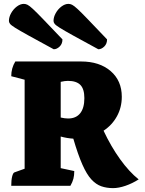

<svg xmlns="http://www.w3.org/2000/svg" viewBox="-20 -958 746 990"><path d="M38 0Q38 -29 42.5 -47.5Q47 -66 54 -69L107 -88V-547L38 -565Q38 -607 59 -641H398Q493 -641 550.5 -591.5Q608 -542 608 -459Q608 -404 583 -358.5Q558 -313 514 -284Q552 -203 599 -137.5Q646 -72 695 -33Q662 -12 627 0Q592 12 563 12Q530 12 502.5 2.5Q475 -7 451 -33Q427 -59 404.5 -110Q382 -161 358 -243Q326 -245 293 -254V-91L363 -76Q363 -54 358.5 -36.5Q354 -19 343 0ZM330 -541Q315 -541 293 -536V-352Q314 -347 331 -347Q372 -347 393.5 -374Q415 -401 415 -452Q415 -499 394.5 -520Q374 -541 330 -541ZM487 -704Q503 -704 517.5 -718Q532 -732 532 -755Q469 -821 433.5 -858Q398 -895 379.5 -912Q361 -929 351.5 -933.5Q342 -938 333 -938Q315 -938 297 -924.5Q279 -911 267.5 -890.5Q256 -870 256 -850Q256 -843 261.5 -835.5Q267 -828 288.5 -814.5Q310 -801 357 -775Q404 -749 487 -704ZM257 -704Q273 -704 287.5 -718Q302 -732 302 -755Q239 -821 203.5 -858Q168 -895 149.5 -912Q131 -929 121.5 -933.5Q112 -938 103 -938Q85 -938 67 -924.5Q49 -911 37.5 -890.5Q26 -870 26 -850Q26 -843 31.5 -835.5Q37 -828 58.5 -814.5Q80 -801 127 -775Q174 -749 257 -704Z"/></svg>

Font: Petrona Black
Style: Regular
Weight: 900
Designer: Ringo R. Seeber
Foundry: Ringo R. Seeber
Version: Version 2.001; ttfautohint (v1.8.3)